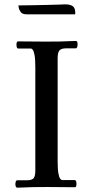

<svg xmlns="http://www.w3.org/2000/svg" viewBox="-20 -864 424 886"><path d="M246 -121Q246 -83 249.5 -64Q253 -45 258 -39Q263 -33 267 -33H325Q333 -33 333 -14Q333 -10 331.5 -5Q330 0 325 0Q294 0 261.5 -0.5Q229 -1 199 -1Q157 -1 132 -0.5Q107 0 91 1Q75 2 59 2Q55 2 53 -3Q51 -8 51 -14Q51 -21 53 -26.5Q55 -32 59 -32H102Q128 -32 135.5 -42Q143 -52 143 -78V-552Q143 -591 139.5 -609.5Q136 -628 131.5 -634Q127 -640 122 -640H64Q56 -640 56 -659Q56 -664 57.5 -668.5Q59 -673 64 -673Q96 -673 128 -672.5Q160 -672 190 -672Q233 -672 257.5 -672.5Q282 -673 298 -674Q314 -675 330 -675Q335 -675 336.5 -670Q338 -665 338 -659Q338 -652 336 -646.5Q334 -641 330 -641H287Q262 -641 254 -631Q246 -621 246 -595ZM280 -844Q306 -844 317.5 -834Q329 -824 327 -798H102Q83 -798 75.5 -808.5Q68 -819 66.5 -829Q65 -839 65 -839Q99 -839 136.5 -840Q174 -841 206.5 -841.5Q239 -842 259.5 -843Q280 -844 280 -844Z"/></svg>

Font: Sedan SC
Style: Regular
Weight: 400
Designer: Sebastian Salazar
Foundry: Sebastian Salazar
Version: Version 1.100; ttfautohint (v1.8.4.7-5d5b)